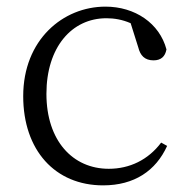

<svg xmlns="http://www.w3.org/2000/svg" viewBox="-20 -545 568 579"><path d="M466 -115C427 -63 371 -36 308 -36C199 -36 120 -121 120 -262C120 -402 196 -490 301 -490C324 -490 349 -486 374 -475L397 -402C403 -378 416 -363 443 -363C465 -363 478 -374 482 -396C461 -475 387 -525 298 -525C170 -525 50 -425 50 -255C50 -92 146 14 291 14C385 14 450 -30 484 -105Z"/></svg>

Font: Noto Serif CJK JP Light
Style: Regular
Weight: 300
Designer: Ryoko NISHIZUKA 西塚涼子 (kana & ideographs); Frank Grießhammer (Latin, Greek & Cyrillic); Wenlong ZHANG 张文龙 (bopomofo); San
Foundry: Adobe Systems Incorporated
Version: Version 1.001;PS 1.001;hotconv 16.6.54;makeotf.lib2.5.65590